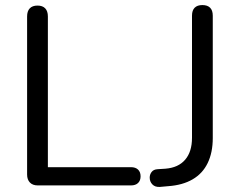

<svg xmlns="http://www.w3.org/2000/svg" viewBox="-20 -732 947 758"><path d="M129 0Q109 0 98 -11.5Q87 -23 87 -43V-667Q87 -688 97.5 -699Q108 -710 128 -710Q148 -710 158.5 -699Q169 -688 169 -667V-72H497Q515 -72 525 -62.5Q535 -53 535 -36Q535 -19 525 -9.5Q515 0 497 0ZM611 6Q592 7 581.5 -4Q571 -15 571 -31Q571 -43 578.5 -53Q586 -63 602 -64L633 -66Q684 -70 711 -101.5Q738 -133 738 -188V-670Q738 -691 748.5 -701.5Q759 -712 779 -712Q799 -712 809.5 -701.5Q820 -691 820 -670V-187Q820 -130 800 -88.5Q780 -47 740.5 -24Q701 -1 644 3Z"/></svg>

Font: Nunito ExtraLight
Style: Regular
Weight: 400
Version: Version 3.602